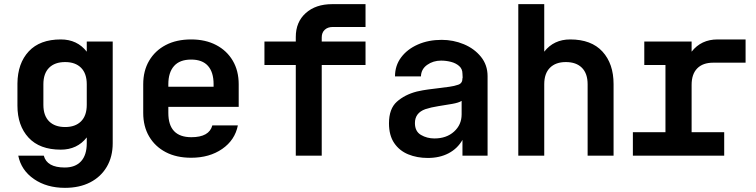

<svg xmlns="http://www.w3.org/2000/svg" viewBox="-20 -750 3640 925"><path d="M293 155Q205 155 143.5 112.5Q82 70 68 0H191Q206 57 292 57Q343 57 370.5 27Q398 -3 398 -60V-88Q352 -29 273 -29Q171 -29 117.5 -87Q64 -145 64 -241V-348Q65 -445 118.5 -502.5Q172 -560 273 -560Q352 -560 398 -501V-550H523V-60Q523 5 494.5 53.5Q466 102 414.5 128.5Q363 155 293 155ZM189 -245Q189 -193 216.5 -165.5Q244 -138 294 -138Q343 -138 370.5 -165.5Q398 -193 398 -245V-344Q398 -396 370.5 -423.5Q343 -451 294 -451Q244 -451 216.5 -423.5Q189 -396 189 -344Z M901 10Q830 10 778.5 -17Q727 -44 698.5 -92.5Q670 -141 670 -206V-344Q670 -409 698.5 -457.5Q727 -506 778.5 -533Q830 -560 901 -560Q970 -560 1021.5 -533Q1073 -506 1101.5 -457.5Q1130 -409 1130 -344V-235H791V-206Q791 -89 902 -89Q988 -89 1003 -146H1126Q1112 -75 1050.5 -32.5Q989 10 901 10ZM791 -332H1009V-345Q1009 -402 982 -432.5Q955 -463 901 -463Q846 -463 818.5 -432Q791 -401 791 -344Z M1405 0V-437H1254V-550H1405V-572Q1405 -644 1453 -687Q1501 -730 1580 -730H1741V-620H1583Q1559 -620 1544.5 -606.5Q1530 -593 1530 -570V-550H1741V-437H1530V0Z M2041 11Q1989 11 1946.5 -6.5Q1904 -24 1879 -61Q1854 -98 1854 -156Q1854 -226 1892 -260Q1930 -294 1988 -309Q2019 -316 2043 -319Q2067 -322 2091 -325Q2115 -328 2145 -332Q2168 -335 2188 -342Q2208 -349 2208 -372V-375H2209L2208 -395Q2208 -418 2192 -432Q2176 -446 2152.5 -452Q2129 -458 2105 -458Q2067 -458 2038 -437.5Q2009 -417 2008 -382H1883Q1883 -434 1912.5 -473.5Q1942 -513 1993 -535.5Q2044 -558 2108 -558Q2164 -558 2214.5 -537Q2265 -516 2297 -476.5Q2329 -437 2329 -383V0H2208V-76Q2184 -34 2141 -11.5Q2098 11 2041 11ZM2073 -83Q2131 -83 2167.5 -116Q2204 -149 2204 -199V-264Q2190 -255 2158.5 -249.5Q2127 -244 2091.5 -238.5Q2056 -233 2029 -224Q1979 -206 1979 -157Q1979 -117 2008 -100Q2037 -83 2073 -83Z M2477 0V-730H2602V-501Q2648 -560 2727 -560Q2829 -560 2882.5 -501.5Q2936 -443 2936 -345V0H2811V-344Q2811 -396 2783.5 -423.5Q2756 -451 2706 -451Q2657 -451 2629.5 -423.5Q2602 -396 2602 -344V0Z M3029 0V-113H3186V-437H3084V-550H3312V-501Q3358 -560 3437 -560H3572V-448H3416Q3366 -448 3339 -420.5Q3312 -393 3312 -341V-113H3469V0Z"/></svg>

Font: Tiny
Style: Bold
Weight: 700
Monospace: yes
Designer: Philipp Nurullin, Konstantin Bulenkov
Foundry: JetBrains
Version: Version 2.251; ttfautohint (v1.8.4.7-5d5b)